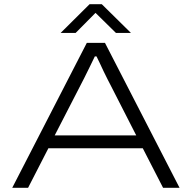

<svg xmlns="http://www.w3.org/2000/svg" viewBox="-20 -889 908 909"><path d="M38 0 391 -686H477L830 0H752L656 -187H209L113 0ZM239 -248H625L505 -483Q498 -496 489 -514Q480 -532 470.5 -551.5Q461 -571 452.5 -590Q444 -609 437 -622H429Q418 -599 404.5 -571.5Q391 -544 379 -520Q367 -496 360 -483ZM267 -733 404 -869H462L600 -733H529L417 -843H447L338 -733Z"/></svg>

Font: Archivo Expanded ExtraLight
Style: Regular
Weight: 250
Width: 7
Designer: Hector Gatti
Foundry: Omnibus-Type
Version: Version 2.001